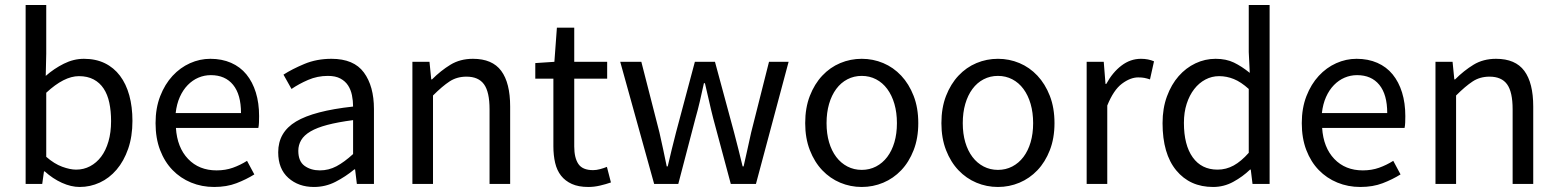

<svg xmlns="http://www.w3.org/2000/svg" viewBox="-20 -732 6197 764"><path d="M297 12Q263 12 226.5 -4.5Q190 -21 158 -50H155L148 0H82V-712H164V-518L162 -430Q195 -459 234 -478.5Q273 -498 314 -498Q361 -498 397 -480.5Q433 -463 457.5 -430.5Q482 -398 494.5 -352.5Q507 -307 507 -251Q507 -189 490 -140Q473 -91 444 -57Q415 -23 377 -5.5Q339 12 297 12ZM283 -57Q313 -57 338.5 -70.5Q364 -84 382.5 -108.5Q401 -133 411.5 -169Q422 -205 422 -250Q422 -290 415 -323Q408 -356 392.5 -379.5Q377 -403 352.5 -416Q328 -429 294 -429Q235 -429 164 -363V-108Q196 -80 227.5 -68.5Q259 -57 283 -57Z M832 12Q783 12 740.5 -5.5Q698 -23 666.5 -55.5Q635 -88 617 -135Q599 -182 599 -242Q599 -302 617.5 -349.5Q636 -397 666.5 -430Q697 -463 736 -480.5Q775 -498 817 -498Q863 -498 899.5 -482Q936 -466 960.5 -436Q985 -406 998 -364Q1011 -322 1011 -270Q1011 -257 1010.5 -244.5Q1010 -232 1008 -223H680Q685 -145 728.5 -99.5Q772 -54 842 -54Q877 -54 906.5 -64.5Q936 -75 963 -92L992 -38Q960 -18 921 -3Q882 12 832 12ZM679 -282H939Q939 -356 907.5 -394.5Q876 -433 819 -433Q793 -433 769.5 -423Q746 -413 727 -393.5Q708 -374 695.5 -346Q683 -318 679 -282Z M1229 12Q1168 12 1127.5 -24Q1087 -60 1087 -126Q1087 -206 1158 -248.5Q1229 -291 1385 -308Q1385 -331 1380.5 -353Q1376 -375 1365 -392Q1354 -409 1334.5 -419.5Q1315 -430 1285 -430Q1243 -430 1206 -414Q1169 -398 1140 -378L1108 -435Q1142 -457 1191 -477.5Q1240 -498 1299 -498Q1388 -498 1428 -443.5Q1468 -389 1468 -298V0H1400L1393 -58H1390Q1355 -29 1315 -8.5Q1275 12 1229 12ZM1253 -54Q1288 -54 1319 -70.5Q1350 -87 1385 -119V-254Q1324 -246 1282.5 -235Q1241 -224 1215.5 -209Q1190 -194 1178.5 -174.5Q1167 -155 1167 -132Q1167 -90 1192 -72Q1217 -54 1253 -54Z M1621 0V-486H1689L1696 -416H1699Q1734 -451 1772.5 -474.5Q1811 -498 1862 -498Q1939 -498 1974.5 -450Q2010 -402 2010 -308V0H1928V-297Q1928 -366 1906 -396.5Q1884 -427 1836 -427Q1798 -427 1769 -408Q1740 -389 1703 -352V0Z M2321 12Q2282 12 2255.5 0Q2229 -12 2212.5 -33Q2196 -54 2189 -84Q2182 -114 2182 -150V-419H2110V-481L2186 -486L2196 -622H2265V-486H2396V-419H2265V-149Q2265 -104 2281.5 -79.5Q2298 -55 2340 -55Q2353 -55 2368 -59Q2383 -63 2395 -68L2411 -6Q2391 1 2367.5 6.5Q2344 12 2321 12Z M2583 0 2448 -486H2532L2604 -205Q2612 -170 2619 -137Q2626 -104 2633 -70H2637Q2645 -104 2653 -137.5Q2661 -171 2670 -205L2745 -486H2825L2901 -205Q2910 -170 2918.5 -137Q2927 -104 2935 -70H2939Q2947 -104 2954 -137Q2961 -170 2969 -205L3040 -486H3118L2988 0H2888L2818 -261Q2809 -296 2801.5 -330Q2794 -364 2785 -401H2781Q2773 -364 2765 -329.5Q2757 -295 2747 -260L2679 0Z M3409 12Q3364 12 3323.5 -5Q3283 -22 3252 -54.5Q3221 -87 3202.5 -134.5Q3184 -182 3184 -242Q3184 -303 3202.5 -350.5Q3221 -398 3252 -431Q3283 -464 3323.5 -481Q3364 -498 3409 -498Q3454 -498 3494.5 -481Q3535 -464 3566 -431Q3597 -398 3615.5 -350.5Q3634 -303 3634 -242Q3634 -182 3615.5 -134.5Q3597 -87 3566 -54.5Q3535 -22 3494.5 -5Q3454 12 3409 12ZM3409 -56Q3440 -56 3466 -69.5Q3492 -83 3510.5 -107.5Q3529 -132 3539 -166Q3549 -200 3549 -242Q3549 -284 3539 -318.5Q3529 -353 3510.5 -378Q3492 -403 3466 -416.5Q3440 -430 3409 -430Q3378 -430 3352 -416.5Q3326 -403 3307.5 -378Q3289 -353 3279 -318.5Q3269 -284 3269 -242Q3269 -200 3279 -166Q3289 -132 3307.5 -107.5Q3326 -83 3352 -69.5Q3378 -56 3409 -56Z M3951 12Q3906 12 3865.5 -5Q3825 -22 3794 -54.5Q3763 -87 3744.5 -134.5Q3726 -182 3726 -242Q3726 -303 3744.5 -350.5Q3763 -398 3794 -431Q3825 -464 3865.5 -481Q3906 -498 3951 -498Q3996 -498 4036.5 -481Q4077 -464 4108 -431Q4139 -398 4157.5 -350.5Q4176 -303 4176 -242Q4176 -182 4157.5 -134.5Q4139 -87 4108 -54.5Q4077 -22 4036.5 -5Q3996 12 3951 12ZM3951 -56Q3982 -56 4008 -69.5Q4034 -83 4052.5 -107.5Q4071 -132 4081 -166Q4091 -200 4091 -242Q4091 -284 4081 -318.5Q4071 -353 4052.5 -378Q4034 -403 4008 -416.5Q3982 -430 3951 -430Q3920 -430 3894 -416.5Q3868 -403 3849.5 -378Q3831 -353 3821 -318.5Q3811 -284 3811 -242Q3811 -200 3821 -166Q3831 -132 3849.5 -107.5Q3868 -83 3894 -69.5Q3920 -56 3951 -56Z M4304 0V-486H4372L4379 -398H4382Q4407 -444 4442.5 -471Q4478 -498 4520 -498Q4549 -498 4572 -488L4556 -416Q4544 -420 4534 -422Q4524 -424 4509 -424Q4478 -424 4444.5 -399Q4411 -374 4386 -312V0Z M4807 12Q4715 12 4660.5 -54Q4606 -120 4606 -242Q4606 -301 4623.5 -348.5Q4641 -396 4670 -429Q4699 -462 4737 -480Q4775 -498 4817 -498Q4859 -498 4890 -483Q4921 -468 4953 -442L4949 -525V-712H5032V0H4964L4957 -57H4954Q4925 -29 4887.5 -8.5Q4850 12 4807 12ZM4825 -57Q4859 -57 4889 -73.5Q4919 -90 4949 -124V-378Q4918 -406 4889.5 -417.5Q4861 -429 4831 -429Q4802 -429 4776.5 -415.5Q4751 -402 4732 -377.5Q4713 -353 4702 -319Q4691 -285 4691 -243Q4691 -155 4726 -106Q4761 -57 4825 -57Z M5393 12Q5344 12 5301.5 -5.5Q5259 -23 5227.5 -55.5Q5196 -88 5178 -135Q5160 -182 5160 -242Q5160 -302 5178.5 -349.5Q5197 -397 5227.5 -430Q5258 -463 5297 -480.5Q5336 -498 5378 -498Q5424 -498 5460.5 -482Q5497 -466 5521.5 -436Q5546 -406 5559 -364Q5572 -322 5572 -270Q5572 -257 5571.5 -244.5Q5571 -232 5569 -223H5241Q5246 -145 5289.5 -99.5Q5333 -54 5403 -54Q5438 -54 5467.5 -64.5Q5497 -75 5524 -92L5553 -38Q5521 -18 5482 -3Q5443 12 5393 12ZM5240 -282H5500Q5500 -356 5468.5 -394.5Q5437 -433 5380 -433Q5354 -433 5330.5 -423Q5307 -413 5288 -393.5Q5269 -374 5256.5 -346Q5244 -318 5240 -282Z M5692 0V-486H5760L5767 -416H5770Q5805 -451 5843.5 -474.5Q5882 -498 5933 -498Q6010 -498 6045.5 -450Q6081 -402 6081 -308V0H5999V-297Q5999 -366 5977 -396.5Q5955 -427 5907 -427Q5869 -427 5840 -408Q5811 -389 5774 -352V0Z"/></svg>

Font: TypoPRO Source Sans Pro
Style: Regular
Weight: 400
Designer: Paul D. Hunt
Foundry: Adobe Systems Incorporated
Version: Version 2.020;PS 2.000;hotconv 1.0.86;makeotf.lib2.5.63406